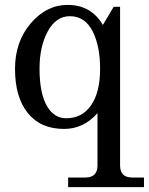

<svg xmlns="http://www.w3.org/2000/svg" viewBox="-20 -516 605 780"><path d="M564.9 244.1H256.8V205.1H327.1Q376 205.1 376 156.2V-56.6Q319.8 7.8 240.2 7.8Q145 7.8 93 -56.6Q41 -121.1 41 -236.3Q41 -346.2 104.7 -421.1Q168.5 -496.1 254.9 -496.1Q350.1 -496.1 397.9 -414.6L441.9 -488.3H467.8V156.2Q467.8 205.1 516.6 205.1H564.9ZM249 -35.6Q313.5 -35.6 350.1 -88.4Q386.7 -141.1 386.7 -237.3Q386.7 -325.2 358.4 -384.8Q327.1 -450.2 263.7 -450.2Q207.5 -450.2 174.1 -388.7Q140.6 -327.1 140.6 -237.3Q140.6 -132.3 173.8 -80.1Q202.1 -35.6 249 -35.6Z"/></svg>

Font: Munson
Style: Regular
Weight: 400
Designer: Paul James MIller
Foundry: High-Logic / Made with FontCreator
Version: Version 2.10;May 5, 2019;FontCreator 11.5.0.2430 64-bit